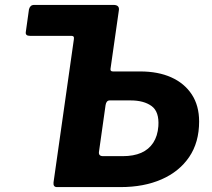

<svg xmlns="http://www.w3.org/2000/svg" viewBox="-20 -762 865 782"><path d="M212 0Q196 0 198 -19L281 -603Q282 -611 279 -613.5Q276 -616 271 -616H102Q83 -616 85 -631L98 -724Q100 -732 105 -737Q110 -742 120 -742H442Q468 -742 464 -719L430 -481Q429 -471 440 -471H551Q624 -471 677.5 -447Q731 -423 761 -377.5Q791 -332 791 -267Q791 -182 750.5 -122.5Q710 -63 638 -31.5Q566 0 471 0ZM400 -126H480Q524 -126 555 -139.5Q586 -153 604 -180.5Q622 -208 625 -248Q629 -307 597.5 -330Q566 -353 512 -353H427Q413 -353 410 -334L383 -143Q381 -126 400 -126Z"/></svg>

Font: Libre Franklin
Style: Bold Italic
Weight: 700
Italic angle: -8°
Designer: Pablo Impallari, Rodrigo Fuenzalida, Nhung Nguyen
Foundry: Impallari Type
Version: Version 3.000